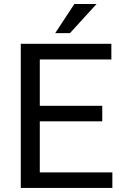

<svg xmlns="http://www.w3.org/2000/svg" viewBox="-20 -927 608 947"><path d="M82.5 0ZM484.4 -328.6H176.3V-76.7H534.2V0H82.5V-710.9H529.3V-633.8H176.3V-405.3H484.4ZM346.7 -907.2H456.1L325.2 -763.7H252.4Z"/></svg>

Font: Roboto
Style: Regular
Weight: 400
Designer: Google
Version: Version 2.134; 2016; ttfautohint (v1.6)